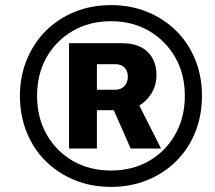

<svg xmlns="http://www.w3.org/2000/svg" viewBox="-20 -719 840 751"><path d="M414 12Q337 12 272 -14.5Q207 -41 159 -88.5Q111 -136 84.5 -201.5Q58 -267 58 -344Q58 -421 85 -486Q112 -551 159.5 -598.5Q207 -646 272 -672.5Q337 -699 414 -699Q491 -699 556 -672.5Q621 -646 669 -598.5Q717 -551 743.5 -486Q770 -421 770 -344Q770 -267 743.5 -201.5Q717 -136 669 -88.5Q621 -41 556 -14.5Q491 12 414 12ZM414 -52Q498 -52 563 -89.5Q628 -127 665.5 -193.5Q703 -260 703 -344Q703 -429 665.5 -494.5Q628 -560 563 -598Q498 -636 414 -636Q330 -636 264.5 -598Q199 -560 162 -494.5Q125 -429 125 -344Q125 -259 162.5 -193Q200 -127 265 -89.5Q330 -52 414 -52ZM250 -138V-550H457Q523 -550 557.5 -516Q592 -482 592 -426Q592 -386 573.5 -355.5Q555 -325 525 -306L610 -138H491L425 -288H359V-138ZM359 -368H431Q453 -368 466.5 -382Q480 -396 480 -419Q480 -442 466.5 -455Q453 -468 431 -468H359Z"/></svg>

Font: Archivo SemiExpanded ExtraBold
Style: Italic
Weight: 800
Width: 6
Italic angle: -10°
Designer: Hector Gatti
Foundry: Omnibus-Type
Version: Version 2.001